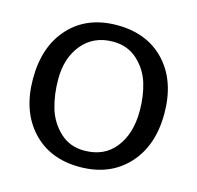

<svg xmlns="http://www.w3.org/2000/svg" viewBox="-101 -779 917 894"><g transform="rotate(15 358.0 -331.5)"><path d="M357 10Q213 10 127.5 -83Q42 -176 42 -331Q42 -488 127.5 -580.5Q213 -673 357 -673Q503 -673 589 -580.5Q675 -488 675 -331Q675 -176 588.5 -83Q502 10 357 10ZM561 -314Q561 -386 542.5 -446.5Q524 -507 476.5 -550.5Q429 -594 359 -594Q266 -594 211 -528.5Q156 -463 156 -360Q156 -285 174.5 -222Q193 -159 240.5 -114Q288 -69 358 -69Q455 -69 508 -137Q561 -205 561 -314Z"/></g></svg>

Font: Overlock
Style: Bold
Weight: 700
Designer: Dario Muhafara
Foundry: Dario Manuel Muhafara
Version: Version 1.002